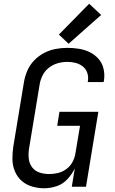

<svg xmlns="http://www.w3.org/2000/svg" viewBox="-20 -999 616 1027"><path d="M217 8Q249 8 282.5 -3Q316 -14 340.5 -40.5Q365 -67 380 -98L364 0H440L506 -401H298L286 -326H408L383 -176Q379 -153 367 -131Q355 -109 334 -94Q313 -79 289.5 -73.5Q266 -68 243 -68Q216 -68 191.5 -76Q167 -84 152 -104Q137 -124 134 -149.5Q131 -175 135 -202L192 -547Q196 -572 208 -596Q220 -620 242 -637Q264 -654 289.5 -661Q315 -668 340 -668Q363 -668 384.5 -662.5Q406 -657 423 -643.5Q440 -630 447 -608.5Q454 -587 450 -564Q450 -562 449 -560H534Q535 -564 536 -568Q541 -600 534 -630.5Q527 -661 507.5 -683.5Q488 -706 461 -719.5Q434 -733 403 -738Q372 -743 340 -743Q309 -743 277 -737Q245 -731 215.5 -715.5Q186 -700 162.5 -675.5Q139 -651 126 -620.5Q113 -590 108 -559L51 -214Q46 -180 46.5 -146.5Q47 -113 59.5 -83Q72 -53 95.5 -32Q119 -11 151 -1.5Q183 8 217 8ZM347 -765 521 -919 457 -979 295 -814Z"/></svg>

Font: Iosevka Sparkle Oblique
Style: Regular
Weight: 400
Italic angle: -9°
Designer: Belleve Invis
Foundry: Belleve Invis
Version: Version 4.5.0; ttfautohint (v1.8.3)